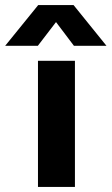

<svg xmlns="http://www.w3.org/2000/svg" viewBox="-104 -741 442 761"><path d="M47.5 -721H187.5L318 -559.5H189L118 -653.5L46 -559.5H-83.5ZM46.5 -500H193V0H46.5Z"/></svg>

Font: Overused Grotesk
Style: Bold
Weight: 710
Version: Version 0.004